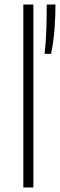

<svg xmlns="http://www.w3.org/2000/svg" viewBox="-20 -828 265 848"><path d="M83 0V-808H127.5V0ZM177 -590Q183 -643 184.8 -701.8Q186.5 -760.5 186.5 -808H225Q225 -758.5 220.8 -700.8Q216.5 -643 205.5 -590Z"/></svg>

Font: Encode Sans Condensed Thin ExtraLight
Style: Regular
Weight: 250
Version: Version 3.002